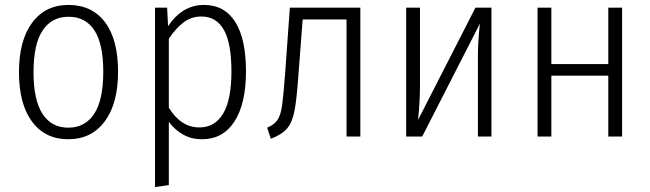

<svg xmlns="http://www.w3.org/2000/svg" viewBox="-20 -554 2637 779"><path d="M459 -263Q459 -134 405 -61.5Q351 11 257 11Q163 11 110 -60.5Q57 -132 57 -261Q57 -390 110.5 -462Q164 -534 258 -534Q353 -534 406 -464Q459 -394 459 -263ZM116 -261Q116 -148 152.5 -92Q189 -36 257 -36Q325 -36 362 -92Q399 -148 399 -263Q399 -376 363 -431Q327 -486 258 -486Q190 -486 153 -430.5Q116 -375 116 -261Z M978 -264Q978 -134 931.5 -61.5Q885 11 799 11Q757 11 723 -8Q689 -27 665 -60V197L609 205V-523H658L662 -448Q720 -534 807 -534Q891 -534 934.5 -465Q978 -396 978 -264ZM919 -264Q919 -378 888.5 -432.5Q858 -487 797 -487Q756 -487 724.5 -463Q693 -439 665 -397V-117Q714 -37 789 -37Q852 -37 885.5 -93.5Q919 -150 919 -264Z M1442 -523V0H1386V-475H1208L1191 -253Q1184 -152 1175 -105Q1166 -58 1145 -33Q1124 -8 1079 9L1064 -36Q1093 -48 1106 -67.5Q1119 -87 1124.5 -126Q1130 -165 1137 -258L1156 -523Z M1974 0H1919V-329Q1919 -383 1927 -458L1693 0H1628V-523H1684V-212Q1684 -139 1676 -67L1909 -523H1974Z M2448 -247H2217V0H2161V-523H2217V-294H2448V-523H2504V0H2448Z"/></svg>

Font: Fira Sans Condensed Light
Style: Regular
Weight: 300
Width: 3
Designer: bBox Type GmbH & Carrois Corporate GbR & Edenspiekermann AG
Foundry: bBox Type GmbH & Carrois Corporate GbR & Edenspiekermann AG
Version: Version 4.301